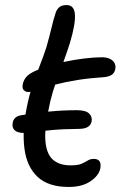

<svg xmlns="http://www.w3.org/2000/svg" viewBox="-20 -728 495 761"><path d="M252.2 13Q171.8 13 129.2 -26.8Q86.6 -66.6 77 -137.8Q67.4 -209 86.2 -302.8Q96 -352.4 109.7 -392.1Q123.4 -431.8 137.5 -467.6Q151.6 -503.4 163.6 -539.8Q177.2 -587.8 184.1 -617.6Q191 -647.4 199.2 -672.6Q203 -687.8 213.1 -697.9Q223.2 -708 244 -708Q274.6 -708 277 -670.1Q279.4 -632.2 257 -557.2Q244 -517 232.6 -485.8Q221.2 -454.6 210.3 -425.5Q199.4 -396.4 189.4 -363.9Q179.4 -331.4 171.4 -288.4Q154.8 -208 160.8 -160.7Q166.8 -113.4 192.2 -93Q217.6 -72.6 259.8 -72.6Q289.2 -72.6 303.9 -79.2Q318.6 -85.8 328.2 -92Q337.8 -98.2 352 -98.2Q384.2 -98.2 377.6 -60.4Q371.4 -31.6 338.4 -9.3Q305.4 13 252.2 13ZM75.8 -201Q49 -201 37.8 -212Q26.6 -223 30.4 -241.2Q31.8 -252.6 40.7 -261.2Q49.6 -269.8 70 -272.2Q124.8 -281 177.6 -286.1Q230.4 -291.2 284.6 -291.2Q319.4 -291.2 333 -278.3Q346.6 -265.4 343 -246.6Q337.4 -217.8 294.4 -217.2Q229.4 -216.6 186.7 -212.6Q144 -208.6 117.8 -204.8Q91.6 -201 75.8 -201ZM119.2 -368.4Q91.6 -359 78.9 -366.9Q66.2 -374.8 70 -393Q73.6 -413.2 88.8 -427.9Q104 -442.6 147.6 -458Q186 -472.2 229.2 -481.7Q272.4 -491.2 313 -496.1Q353.6 -501 383.8 -501Q402 -501 414.7 -495.2Q427.4 -489.4 433.5 -478.8Q439.6 -468.2 437 -454.4Q434 -439.6 423.6 -432Q413.2 -424.4 394.2 -422.4Q334.2 -418.4 287.7 -411Q241.2 -403.6 201 -393.2Q160.8 -382.8 119.2 -368.4Z"/></svg>

Font: Shantell Sans Light
Style: Italic
Weight: 300
Italic angle: -11°
Designer: Stephen Nixon, Anya Danilova, Shantell Martin
Foundry: Arrow Type
Version: Version 1.008;[ac192a2d6]